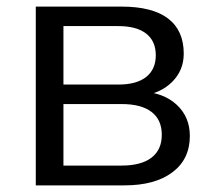

<svg xmlns="http://www.w3.org/2000/svg" viewBox="-20 -559 644 579"><path d="M87.9 -539.1H346.2Q439.7 -539.1 486.9 -503.1Q534.1 -467 534.1 -397.2Q534.1 -346.6 498.7 -311.6Q463.3 -276.7 405.8 -269.7L406.5 -283.2Q473 -279.9 512.8 -243.2Q552.5 -206.5 552.5 -149Q552.5 -79 500 -39.5Q447.5 0 355.3 0H87.9ZM467.9 -152.5Q467.9 -198 436.8 -221.6Q405.6 -245.2 347 -245.2H171.3V-59.7H347Q405.6 -59.7 436.8 -83.5Q467.9 -107.3 467.9 -152.5ZM449.8 -392.5Q449.8 -435.1 420.8 -457.7Q391.7 -480.3 336.9 -480.3H171.3V-304H336.9Q391.7 -304 420.8 -326.9Q449.8 -349.9 449.8 -392.5Z"/></svg>

Font: Min Sans VF VF
Style: Regular
Weight: 400
Designer: Jinseong-Kim, NotoSansCJK, Nunito
Foundry: Jinseong-Kim
Version: Version 1.420;Glyphs 3.1.2 (3151)